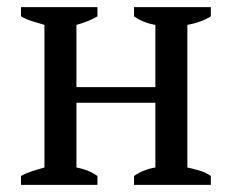

<svg xmlns="http://www.w3.org/2000/svg" viewBox="-20 -520 652 540"><path d="M254 0H39V-25Q53 -33 70 -38.5Q87 -44 105 -49V-450Q87 -455 70 -460.5Q53 -466 39 -474V-500H254V-474Q231 -460 195 -450V-275H417V-450Q382 -456 357 -474V-500H573V-474Q546 -457 507 -450V-49Q525 -45 542 -40Q559 -35 573 -25V0H357V-25Q382 -43 417 -49V-231H195V-49Q215 -45 229 -39Q243 -33 254 -25Z"/></svg>

Font: PT Serif
Style: Regular
Weight: 400
Designer: A.Korolkova, O.Umpeleva, V.Yefimov
Foundry: ParaType Ltd
Version: Version 1.000W OFL; ttfautohint (v1.6)